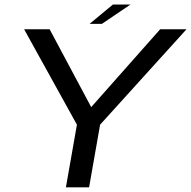

<svg xmlns="http://www.w3.org/2000/svg" viewBox="-20 -800 816 820"><path d="M261.5 0 308.5 -267.5 83 -675H192L369.5 -342.5L664 -675H776.5L407.5 -267.5L360.5 0ZM362.5 -698 462 -780.5H537L415 -698Z"/></svg>

Font: Anybody ExtraExpanded Regular
Style: Italic
Weight: 400
Width: 8
Italic angle: -10°
Designer: Tyler Finck
Foundry: Etcetera Type Company
Version: Version 1.010; ttfautohint (v1.8.3) -l 8 -r 50 -G 200 -x 14 